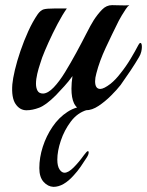

<svg xmlns="http://www.w3.org/2000/svg" viewBox="-20 -423 572 747"><path d="M83 6Q57 6 40.5 -18.5Q24 -43 28 -95Q30 -117 38 -151Q46 -185 59.5 -224.5Q73 -264 90 -301.5Q107 -339 127 -368Q138 -383 149.5 -386.5Q161 -390 192 -390H240Q223 -366 204 -330Q185 -294 169 -258.5Q153 -223 144 -199Q142 -192 136 -174.5Q130 -157 125 -136Q120 -115 120 -97Q120 -81 126 -70Q132 -59 148 -59Q167 -60 189 -83Q211 -106 233 -142Q255 -178 276.5 -217.5Q298 -257 315.5 -291.5Q333 -326 345 -345Q360 -368 377 -385.5Q394 -403 416 -403Q424 -403 437.5 -402.5Q451 -402 464.5 -402Q478 -402 483 -403Q477 -399 469 -387Q461 -375 453.5 -362.5Q446 -350 442 -342Q416 -290 391.5 -237.5Q367 -185 355 -138Q350 -120 350 -107Q350 -77 370 -77Q384 -77 410 -97Q430 -113 449 -138Q470 -164 488 -194Q506 -224 519 -249Q523 -256 526 -256Q532 -256 532 -240Q532 -232 529.5 -221.5Q527 -211 521 -201Q507 -177 488 -148.5Q469 -120 449 -92Q435 -74 412 -51Q389 -28 363.5 -11Q338 6 314 6Q300 6 288 0.5Q276 -5 268 -21Q258 -42 258 -78Q258 -89 259 -101.5Q260 -114 262 -127Q247 -106 230.5 -88Q214 -70 197 -52Q159 -14 132.5 -4Q106 6 83 6ZM188 304Q166 303 149.5 284.5Q133 266 133 231Q133 190 146.5 148Q160 106 184.5 70Q209 34 243 12Q277 -10 318 -10Q328 -10 328 -5Q328 3 318 5Q281 16 255.5 50Q230 84 216.5 124.5Q203 165 203 198Q203 223 211.5 236Q220 249 231 249Q246 249 266.5 228.5Q287 208 307 180Q318 165 322 165Q325 165 325 170Q325 178 318 189Q306 208 293.5 226Q281 244 267 259Q227 304 188 304Z"/></svg>

Font: Playball
Style: Regular
Weight: 400
Designer: Robert E. Leuschke
Foundry: Robert E. Leuschke
Version: Version 1.010